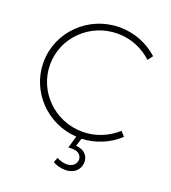

<svg xmlns="http://www.w3.org/2000/svg" viewBox="-161 -822 1026 1154"><g transform="rotate(20 351.5 -245.0)"><path d="M402 55 418 4C507 1 592 -35 654 -94L628 -123C569 -69 491 -37 408 -37C231 -37 88 -178 88 -351C88 -524 231 -664 408 -664C491 -664 570 -632 628 -577L653 -609C588 -668 501 -704 407 -704C208 -704 46 -546 46 -350C46 -162 196 -8 384 3L362 80H391C427 80 447 103 447 127C447 153 427 179 385 179C364 179 338 171 322 161L310 193C329 205 361 214 388 214C449 214 483 176 483 130C483 93 457 58 402 55Z"/></g></svg>

Font: Montserrat arm ExtraLight
Style: Regular
Weight: 275
Designer: Julieta Ulanovsky
Foundry: Julieta Ulanovsky
Version: Version 6.000;PS 006.000;hotconv 1.0.88;makeotf.lib2.5.64775